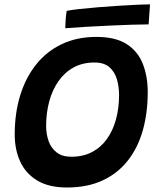

<svg xmlns="http://www.w3.org/2000/svg" viewBox="-20 -828 717 874"><path d="M285 25.5Q202.5 25.5 150 -6Q97.5 -37.5 72.2 -92Q47 -146.5 47 -216Q47 -313 72 -394Q97 -475 144.8 -534.8Q192.5 -594.5 261.5 -627.2Q330.5 -660 419 -660Q506 -660 557 -627Q608 -594 630.2 -537Q652.5 -480 652.5 -409Q652.5 -313.5 629.8 -233.8Q607 -154 561 -96Q515 -38 446 -6.2Q377 25.5 285 25.5ZM304.5 -114.5Q358.5 -114.5 399.2 -136Q440 -157.5 467.2 -196Q494.5 -234.5 508.2 -285.5Q522 -336.5 522 -395.5Q522 -433 512.2 -466.8Q502.5 -500.5 478.2 -522Q454 -543.5 410 -543.5Q356 -543.5 314.8 -520.8Q273.5 -498 245.8 -458Q218 -418 204 -365.8Q190 -313.5 190 -254.5Q190 -218 201.2 -186Q212.5 -154 237.8 -134.2Q263 -114.5 304.5 -114.5ZM656.5 -717Q626.5 -717 580 -715.5Q533.5 -714 479.5 -711.5Q425.5 -709 372.5 -706Q319.5 -703 277 -699.5Q277.5 -720 279 -740Q280.5 -760 283.5 -778.5Q305 -783 342.2 -787Q379.5 -791 424.8 -794.8Q470 -798.5 515.8 -801.5Q561.5 -804.5 600.2 -806.2Q639 -808 663 -808Z"/></svg>

Font: Grandstander Thin SemiBold
Style: Italic
Weight: 600
Italic angle: -15°
Version: Version 1.200